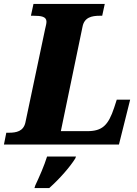

<svg xmlns="http://www.w3.org/2000/svg" viewBox="-44 -734 697 975"><path d="M-24 0H560L617 -228H549L536 -188C506 -97 475 -68 399 -68H265L375 -598C384 -646 422 -654 463 -654H475L488 -714H126L113 -654H126C165 -654 192 -650 192 -624C192 -615 189 -603 185 -586L85 -112C75 -67 39 -60 1 -60H-12ZM135 208 131 221H206C259 174 312 113 338 71L342 61H195C180 109 157 161 135 208Z"/></svg>

Font: Noto Serif SemiCondensed Black
Style: Italic
Weight: 900
Width: 4
Italic angle: -12°
Designer: Monotype Design Team
Foundry: Monotype Imaging Inc.
Version: Version 2.014